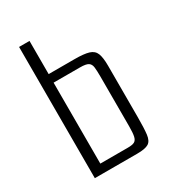

<svg xmlns="http://www.w3.org/2000/svg" viewBox="-158 -713 711 797"><g transform="rotate(-30 197.5 -314.5)"><path d="M60 0V-629H110V-470H234Q279 -470 302 -463Q325 -456 333 -436Q341 -416 341 -377V-131Q341 -77 337.5 -48.5Q334 -20 318 -10Q302 0 263 0ZM110 -41H242Q264 -41 274 -46.5Q284 -52 287.5 -68Q291 -84 291 -115V-353Q291 -382 289 -398.5Q287 -415 276 -422Q265 -429 237 -429H110Z"/></g></svg>

Font: Smooch Sans Thin
Style: Regular
Weight: 400
Version: Version 1.010